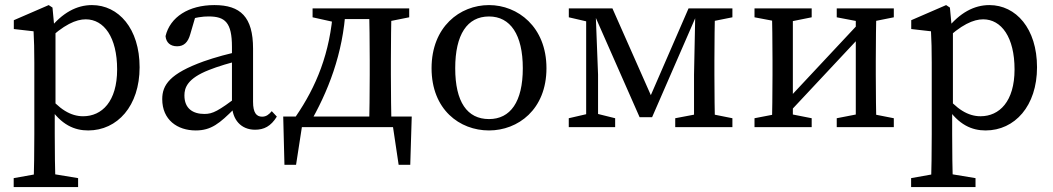

<svg xmlns="http://www.w3.org/2000/svg" viewBox="-20 -508 4208 767"><path d="M34.7 239.3H292V203.6L171.1 183.6H146.7L34.7 203.6V239.3ZM114.1 239.3H201.7C199.7 168.2 198.7 96.1 198.7 26.5V-71.9L201.7 -78.2V-390.4L197.6 -393.1L189.7 -477.7L174.6 -487.7L35.2 -427.3V-392L114.1 -383C116.1 -343 117.1 -312.6 117.1 -257.6V28.4C117.1 98.1 116.1 168.2 114.1 239.3ZM332.2 13.1C449 13.1 537.7 -84.9 537.7 -239.3C537.7 -394 453.5 -487.7 347.4 -487.7C286.8 -487.7 228.9 -457.5 176 -390.4H155.2L164.2 -341.8C234.9 -410.7 284.6 -430.8 322.5 -430.8C395.6 -430.8 447.9 -359 447.9 -230.7C447.9 -102.3 387 -43.6 312 -43.6C262.9 -43.6 216 -70.9 164.6 -136.3L155.6 -83.1H175.9C224.4 -8.5 278.2 13.1 332.2 13.1Z M762 13.1C823.6 13.1 857.5 -15 916.8 -74.5H946.5L932.8 -125.1C851.3 -64.5 830.6 -52.8 796.5 -52.8C751.2 -52.8 716.7 -73.9 716.7 -126.7C716.7 -156.8 727.8 -194.5 815.3 -228.6C845.2 -240.7 903.9 -259.5 949.1 -268.6V-304.9C899.2 -295.8 835.8 -277.8 793.8 -262.9C658.7 -214.2 628.1 -168.9 628.1 -112C628.1 -29.1 688.7 13.1 762 13.1ZM998.9 10.2C1034.4 10.2 1061.9 -3.2 1085.9 -42.2L1065.6 -63.9C1054.5 -50.7 1043.7 -41.9 1027.1 -41.9C1004.5 -41.9 990.9 -57.5 990.9 -101.1V-313.8C990.9 -440.2 940.8 -487.7 836.4 -487.7C733.9 -487.7 659.5 -440.1 641.3 -363.7C643.6 -338.3 660.1 -323.1 687.6 -323.1C715.2 -323.1 731.2 -339.8 739.9 -370.9L764.8 -455.9L723.1 -424.5C760.5 -439.3 790.3 -442.3 813.3 -442.3C879.2 -442.3 906.6 -418.2 906.6 -320.7V-91.4C907.1 -29.5 943.2 10.2 998.9 10.2Z M1161.4 -42.4 1213.2 -8.1C1290.1 -139.1 1351 -294.3 1360.9 -474.5H1311.1C1299.2 -295.5 1243 -161.3 1161.4 -42.4ZM1228.7 -438.9 1318.7 -418.9H1332.7V-474.5H1228.7V-438.9ZM1332.7 -431.9H1497.5V-474.5H1332.7V-431.9ZM1454 0H1544.5C1542.5 -45 1541.5 -146.1 1541.5 -210V-264.5C1541.5 -328.5 1542.5 -429.5 1544.5 -474.5H1454C1456 -429.5 1457 -328.5 1457 -264.5V-210C1457 -146.1 1456 -45 1454 0ZM1499.6 -418.9H1514.9L1614.7 -438.9V-474.5H1499.6V-418.9ZM1592.7 0 1543.7 -42.6 1572.5 150.4H1618.9L1624.8 -42.6H1111.4L1116.3 150.4H1162.7L1192.5 -42.6L1143.5 0H1592.7Z M1933.5 13.1C2048.9 13.1 2163 -70.1 2163 -235.5C2163 -400.9 2048.2 -487.7 1933.5 -487.7C1816.9 -487.7 1704 -400.8 1704 -235.5C1704 -70.2 1816.1 13.1 1933.5 13.1ZM1933.5 -32.3C1846.3 -32.3 1798.5 -100.9 1798.5 -235.4C1798.5 -369.8 1846.3 -442.2 1933.5 -442.2C2018.7 -442.2 2068.5 -369.8 2068.5 -235.4C2068.5 -100.9 2018.7 -32.3 1933.5 -32.3Z M2535.1 -39.8H2585L2774.3 -474.5H2730.6L2564.9 -93.2H2595.3L2426.5 -474.5H2343.5L2535.1 -39.8ZM2752.5 0H2836.9C2834.9 -45 2833.9 -146.1 2833.9 -210V-264.5C2833.9 -328.5 2834.9 -429.5 2836.9 -474.5H2757.9L2752.5 -210.1V0ZM2252.1 0H2437.4V-35.7L2357.7 -55.5H2337.8L2252.1 -35.7V0ZM2677.4 0H2905.8V-35.7L2806 -55.7H2782.9L2677.4 -35.7V0ZM2321.6 0H2369.1V-210L2358.9 -474.5H2321.6V0ZM2252.3 -438.9 2338.6 -418.9H2357.9V-474.5H2252.3V-438.9ZM2784.9 -418.9H2806L2905.8 -438.9V-474.5H2784.9V-418.9Z M2994.1 0H3222.5V-35.7L3121.2 -55.7H3097.7L2994.1 -35.7V0ZM2994.1 -438.9 3099.6 -418.9H3123.1L3222.5 -438.9V-474.5H2994.1V-438.9ZM3063 0H3147.3V-474.5H3063C3065 -429.5 3066 -328.5 3066 -264.5V-210C3066 -146.1 3065 -45 3063 0ZM3075.5 -56.1H3130.1L3469.2 -418.5H3414.5L3075.5 -56.1ZM3322.6 0H3550.6V-35.7L3448.9 -55.7H3425.4L3322.6 -35.7V0ZM3322.6 -438.9 3427.3 -418.9H3450.8L3550.6 -438.9V-474.5H3322.6V-438.9ZM3398.7 0H3481.6C3479.6 -45 3478.6 -146.1 3478.6 -210V-264.5C3478.6 -328.5 3479.6 -429.5 3481.6 -474.5H3398.7V0Z M3619.7 239.3H3877V203.6L3756.1 183.6H3731.7L3619.7 203.6V239.3ZM3699.1 239.3H3786.7C3784.7 168.2 3783.7 96.1 3783.7 26.5V-71.9L3786.7 -78.2V-390.4L3782.6 -393.1L3774.7 -477.7L3759.6 -487.7L3620.2 -427.3V-392L3699.1 -383C3701.1 -343 3702.1 -312.6 3702.1 -257.6V28.4C3702.1 98.1 3701.1 168.2 3699.1 239.3ZM3917.2 13.1C4034 13.1 4122.7 -84.9 4122.7 -239.3C4122.7 -394 4038.5 -487.7 3932.4 -487.7C3871.8 -487.7 3813.9 -457.5 3761 -390.4H3740.2L3749.2 -341.8C3819.9 -410.7 3869.6 -430.8 3907.5 -430.8C3980.6 -430.8 4032.9 -359 4032.9 -230.7C4032.9 -102.3 3972 -43.6 3897 -43.6C3847.9 -43.6 3801 -70.9 3749.6 -136.3L3740.6 -83.1H3760.9C3809.4 -8.5 3863.2 13.1 3917.2 13.1Z"/></svg>

Font: Source Serif Variable
Style: Regular
Weight: 389
Designer: Frank Grießhammer
Foundry: Adobe Systems Incorporated
Version: Version 3.001;hotconv 1.0.111;makeotfexe 2.5.65597